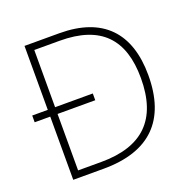

<svg xmlns="http://www.w3.org/2000/svg" viewBox="-127 -838 953 962"><g transform="rotate(-20 350.0 -357.0)"><path d="M288 -714H103V-373H20V-337H103V0H265C512 0 636 -125 636 -364C636 -591 519 -714 288 -714ZM277 -678C497 -678 596 -570 596 -363C596 -144 487 -36 265 -36H142V-337H343V-373H142V-678Z"/></g></svg>

Font: Noto Sans Georgian ExtraLight
Style: Regular
Weight: 200
Designer: Monotype Design Team, Akaki Razmadze
Foundry: Google LLC
Version: Version 2.005